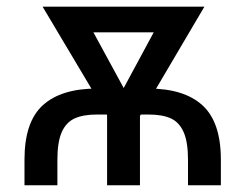

<svg xmlns="http://www.w3.org/2000/svg" viewBox="-20 -550 728 570"><path d="M52.7 0V-76.2Q52.7 -188.5 107.4 -237.8Q162.1 -287.1 267.6 -287.1H420.9Q526.4 -287.1 581.1 -237.3Q635.7 -187.5 635.7 -76.2V0H538.1V-76.2Q538.1 -127.9 525.4 -157.2Q512.7 -186.5 487.8 -198.2Q462.9 -210 420.9 -210H267.6Q226.6 -210 201.2 -198.2Q175.8 -186.5 163.1 -157.2Q150.4 -127.9 150.4 -76.2V0ZM519.5 -454.1H192.4V-530.3H519.5ZM477.5 -530.3H586.9L390.6 -197.3H333L317.4 -233.4ZM378.9 -230.5 362.3 -197.3H304.7L106.4 -530.3H215.8ZM395.5 0H297.9V-274.4H395.5Z"/></svg>

Font: Pretendard GOV Variable
Style: Regular
Weight: 400
Designer: Base glyphs from Inter by Rasmus Andersson; Hangul glyphs from Noto Sans CJK(Source Han Sans) by Jang Soo-young and Kang
Foundry: Kil Hyung-jin
Version: Version 1.307;Glyphs 3.2 (3192)